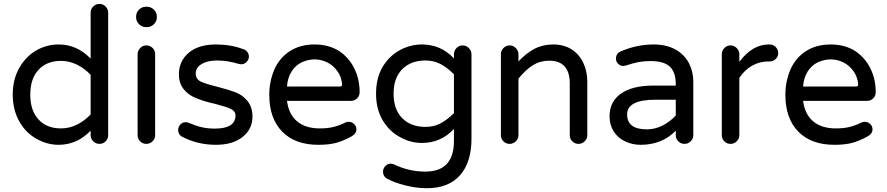

<svg xmlns="http://www.w3.org/2000/svg" viewBox="-20 -739 4593 994"><path d="M168.9 -20.5Q112.3 -51.8 79.1 -111.8Q45.9 -171.9 45.9 -249Q45.9 -328.1 80.1 -387.7Q113.3 -446.3 167 -477.5Q220.7 -508.8 283.2 -508.8Q378.9 -508.8 449.2 -435.5V-672.9Q449.2 -692.4 462.9 -705.6Q476.6 -718.8 495.1 -718.8Q513.7 -718.8 526.9 -705.1Q540 -691.4 540 -672.9V-39.1Q540 -20.5 526.9 -7.3Q513.7 5.9 495.1 5.9Q476.6 5.9 462.9 -7.3Q449.2 -20.5 449.2 -39.1V-62.5Q378.9 10.7 283.2 10.7Q223.6 10.7 168.9 -20.5ZM449.2 -146.5V-351.6Q418 -384.8 378.4 -404.3Q338.9 -423.8 295.9 -423.8Q221.7 -423.8 179.2 -377.4Q136.7 -331.1 136.7 -249Q136.7 -167 179.2 -120.6Q221.7 -74.2 295.9 -74.2Q338.9 -74.2 378.4 -93.8Q418 -113.3 449.2 -146.5Z M684.6 -649.4V-653.3Q684.6 -673.8 699.7 -689Q714.8 -704.1 735.4 -704.1H741.2Q761.7 -704.1 776.9 -689Q792 -673.8 792 -653.3V-649.4Q792 -628.9 776.9 -613.8Q761.7 -598.6 741.2 -598.6H735.4Q714.8 -598.6 699.7 -613.8Q684.6 -628.9 684.6 -649.4ZM692.4 -39.1V-458Q692.4 -476.6 705.6 -490.2Q718.8 -503.9 737.3 -503.9Q756.8 -503.9 770 -490.7Q783.2 -477.5 783.2 -458V-39.1Q783.2 -20.5 769.5 -7.3Q755.9 5.9 737.3 5.9Q718.8 5.9 705.6 -7.3Q692.4 -20.5 692.4 -39.1Z M918.9 -33.2Q902.3 -44.9 902.3 -66.4Q902.3 -82 913.6 -94.2Q924.8 -106.4 941.4 -106.4Q951.2 -106.4 959 -102.5Q992.2 -87.9 1023.4 -80.6Q1054.7 -73.2 1091.8 -73.2Q1199.2 -73.2 1199.2 -141.6Q1199.2 -163.1 1175.8 -174.8Q1151.4 -186.5 1093.8 -201.2Q1037.1 -213.9 999 -229.5Q957 -245.1 931.6 -276.4Q906.2 -307.6 906.2 -353.5Q906.2 -422.9 957 -465.8Q1007.8 -508.8 1097.7 -508.8Q1175.8 -508.8 1239.3 -484.4Q1252.9 -480.5 1260.7 -469.7Q1268.6 -459 1268.6 -446.3Q1268.6 -430.7 1256.8 -418.5Q1245.1 -406.2 1228.5 -406.2L1215.8 -408.2Q1157.2 -425.8 1104.5 -425.8Q1053.7 -425.8 1023.4 -407.2Q993.2 -388.7 993.2 -358.4Q993.2 -330.1 1019.5 -316.4Q1047.9 -303.7 1104.5 -290Q1157.2 -276.4 1198.2 -261.7Q1238.3 -246.1 1262.7 -214.4Q1287.1 -182.6 1287.1 -134.8Q1287.1 -71.3 1236.3 -30.3Q1185.5 10.7 1097.7 10.7Q1001 10.7 918.9 -33.2Z M1374 -249Q1374 -315.4 1399.4 -377Q1425.8 -438.5 1479.5 -473.6Q1533.2 -508.8 1608.4 -508.8Q1680.7 -508.8 1734.4 -475.6Q1785.2 -442.4 1813.5 -386.2Q1841.8 -330.1 1841.8 -261.7Q1841.8 -243.2 1829.1 -230Q1816.4 -216.8 1795.9 -216.8H1465.8Q1474.6 -147.5 1518.1 -110.8Q1561.5 -74.2 1635.7 -74.2Q1674.8 -74.2 1705.6 -81.5Q1736.3 -88.9 1767.6 -104.5Q1774.4 -108.4 1785.2 -108.4Q1800.8 -108.4 1813 -97.2Q1825.2 -85.9 1825.2 -69.3Q1825.2 -46.9 1798.8 -32.2Q1757.8 -9.8 1720.7 0.5Q1683.6 10.7 1627.9 10.7Q1507.8 10.7 1440.9 -57.6Q1374 -126 1374 -249ZM1751 -303.7Q1747.1 -342.8 1727.5 -369.1Q1706.1 -400.4 1674.3 -416Q1642.6 -431.6 1608.4 -431.6Q1577.1 -431.6 1543 -417Q1508.8 -400.4 1488.8 -367.7Q1468.8 -335 1465.8 -291H1739.3Q1752 -291 1751 -303.7Z M1981.4 184.6Q1962.9 172.9 1962.9 149.4Q1962.9 133.8 1974.6 121.1Q1986.3 108.4 2002.9 108.4Q2010.7 108.4 2020.5 112.3Q2096.7 149.4 2181.6 149.4Q2330.1 149.4 2330.1 -8.8V-71.3Q2262.7 1 2164.1 1Q2105.5 1 2052.7 -28.3Q1995.1 -58.6 1960.9 -116.7Q1926.8 -174.8 1926.8 -253.9Q1926.8 -335.9 1961.9 -394.5Q1996.1 -450.2 2050.3 -479.5Q2104.5 -508.8 2164.1 -508.8Q2262.7 -508.8 2330.1 -436.5V-458Q2330.1 -476.6 2343.3 -490.2Q2356.4 -503.9 2375 -503.9Q2393.6 -503.9 2407.2 -490.2Q2420.9 -476.6 2420.9 -458V-21.5Q2420.9 101.6 2361.3 168.5Q2301.8 235.4 2190.4 235.4Q2135.7 235.4 2077.6 220.7Q2019.5 206.1 1981.4 184.6ZM2330.1 -153.3V-354.5Q2294.9 -389.6 2260.3 -407.7Q2225.6 -425.8 2182.6 -425.8Q2107.4 -425.8 2062.5 -380.9Q2017.6 -335.9 2017.6 -253.9Q2017.6 -171.9 2062.5 -127Q2107.4 -82 2182.6 -82Q2225.6 -82 2260.3 -100.1Q2294.9 -118.2 2330.1 -153.3Z M2573.2 -39.1V-458Q2573.2 -476.6 2586.4 -490.2Q2599.6 -503.9 2618.2 -503.9Q2636.7 -503.9 2650.4 -490.2Q2664.1 -476.6 2664.1 -458V-420.9Q2704.1 -463.9 2747.1 -486.3Q2790 -508.8 2844.7 -508.8Q2898.4 -508.8 2939.5 -483.4Q2978.5 -458 2999.5 -414.1Q3020.5 -370.1 3020.5 -316.4V-39.1Q3020.5 -20.5 3006.8 -7.3Q2993.2 5.9 2974.6 5.9Q2956.1 5.9 2942.9 -7.3Q2929.7 -20.5 2929.7 -39.1V-306.6Q2929.7 -424.8 2823.2 -424.8Q2776.4 -424.8 2738.8 -401.4Q2701.2 -377.9 2664.1 -332V-39.1Q2664.1 -20.5 2650.4 -7.3Q2636.7 5.9 2618.2 5.9Q2599.6 5.9 2586.4 -7.3Q2573.2 -20.5 2573.2 -39.1Z M3216.8 -6.8Q3178.7 -24.4 3157.2 -58.6Q3135.7 -92.8 3135.7 -136.7Q3135.7 -212.9 3194.8 -254.4Q3253.9 -295.9 3361.3 -295.9H3478.5V-302.7Q3478.5 -365.2 3447.8 -394Q3417 -422.9 3348.6 -422.9Q3313.5 -422.9 3285.2 -417.5Q3256.8 -412.1 3218.8 -399.4L3206.1 -397.5Q3191.4 -397.5 3180.2 -408.7Q3168.9 -419.9 3168.9 -435.5Q3168.9 -462.9 3195.3 -473.6Q3277.3 -508.8 3364.3 -508.8Q3431.6 -508.8 3479.5 -481.4Q3524.4 -455.1 3546.9 -411.6Q3569.3 -368.2 3569.3 -315.4V-39.1Q3569.3 -20.5 3555.7 -7.3Q3542 5.9 3523.4 5.9Q3504.9 5.9 3491.7 -7.3Q3478.5 -20.5 3478.5 -39.1V-62.5Q3408.2 10.7 3295.9 10.7Q3253.9 10.7 3216.8 -6.8ZM3478.5 -141.6V-222.7H3373Q3226.6 -222.7 3226.6 -146.5Q3226.6 -69.3 3329.1 -69.3Q3371.1 -69.3 3410.6 -89.4Q3450.2 -109.4 3478.5 -141.6Z M3716.8 -39.1V-458Q3716.8 -476.6 3730 -490.2Q3743.2 -503.9 3761.7 -503.9Q3780.3 -503.9 3793.9 -490.2Q3807.6 -476.6 3807.6 -458V-418.9Q3875 -508.8 3960 -508.8H3964.8Q3983.4 -508.8 3996.1 -495.6Q4008.8 -482.4 4008.8 -463.9Q4008.8 -445.3 3995.6 -433.1Q3982.4 -420.9 3962.9 -420.9H3958Q3912.1 -420.9 3873.5 -398.9Q3835 -377 3807.6 -335.9V-39.1Q3807.6 -20.5 3793.9 -7.3Q3780.3 5.9 3761.7 5.9Q3743.2 5.9 3730 -7.3Q3716.8 -20.5 3716.8 -39.1Z M4045.9 -249Q4045.9 -315.4 4071.3 -377Q4097.7 -438.5 4151.4 -473.6Q4205.1 -508.8 4280.3 -508.8Q4352.5 -508.8 4406.2 -475.6Q4457 -442.4 4485.4 -386.2Q4513.7 -330.1 4513.7 -261.7Q4513.7 -243.2 4501 -230Q4488.3 -216.8 4467.8 -216.8H4137.7Q4146.5 -147.5 4189.9 -110.8Q4233.4 -74.2 4307.6 -74.2Q4346.7 -74.2 4377.4 -81.5Q4408.2 -88.9 4439.5 -104.5Q4446.3 -108.4 4457 -108.4Q4472.7 -108.4 4484.9 -97.2Q4497.1 -85.9 4497.1 -69.3Q4497.1 -46.9 4470.7 -32.2Q4429.7 -9.8 4392.6 0.5Q4355.5 10.7 4299.8 10.7Q4179.7 10.7 4112.8 -57.6Q4045.9 -126 4045.9 -249ZM4422.9 -303.7Q4418.9 -342.8 4399.4 -369.1Q4377.9 -400.4 4346.2 -416Q4314.5 -431.6 4280.3 -431.6Q4249 -431.6 4214.8 -417Q4180.7 -400.4 4160.6 -367.7Q4140.6 -335 4137.7 -291H4411.1Q4423.8 -291 4422.9 -303.7Z"/></svg>

Font: jf-openhuninn-1.1
Style: Regular
Weight: 400
Designer: [Kosugi Maru]
      Designed by Motoya company      

      [Varela Round]
      Joe Prince(Latin component); Avraham Co
Foundry: justfont CO.,LTD.
Version: 1.1